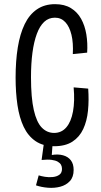

<svg xmlns="http://www.w3.org/2000/svg" viewBox="-20 -692 487 923"><path d="M240 11Q187 11 151 -13.5Q115 -38 94 -82Q73 -126 64 -186.5Q55 -247 55 -319Q55 -399 65.5 -464Q76 -529 98.5 -575.5Q121 -622 157.5 -647Q194 -672 245 -672Q290 -672 321 -653Q352 -634 370 -601.5Q388 -569 395 -527Q402 -485 399 -439L330 -432Q333 -486 323.5 -525Q314 -564 294 -585.5Q274 -607 244 -607Q214 -607 192.5 -587Q171 -567 157 -529Q143 -491 136 -438.5Q129 -386 129 -321Q129 -222 142.5 -163Q156 -104 181 -78.5Q206 -53 240 -53Q276 -53 299 -80Q322 -107 331 -156.5Q340 -206 334 -272L404 -266Q408 -210 403 -160Q398 -110 380 -71.5Q362 -33 328 -11Q294 11 240 11ZM153 199 166 151Q178 155 196.5 158Q215 161 234 159Q253 157 265.5 148Q278 139 278 120Q278 109 273.5 100.5Q269 92 258 85.5Q247 79 228 76.5Q209 74 180 77L193 -18H234L229 53Q259 48 283 54.5Q307 61 320.5 78.5Q334 96 334 125Q334 159 316 178.5Q298 198 270 205.5Q242 213 210.5 210.5Q179 208 153 199Z"/></svg>

Font: Bricolage Grotesque Condensed Light
Style: Regular
Weight: 300
Width: 3
Designer: Mathieu Triay
Foundry: Atelier Triay
Version: Version 1.000;gftools[0.9.30]